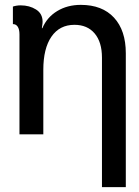

<svg xmlns="http://www.w3.org/2000/svg" viewBox="-20 -552 570 789"><path d="M60 0V-411Q60 -431 53 -442Q46 -453 33 -453V-525Q48 -530 65 -530Q101 -530 128 -513Q155 -496 155 -463Q155 -455 154 -451L152 -436H154Q173 -481 215 -506.5Q257 -532 312 -532Q400 -532 448.5 -479.5Q497 -427 497 -333V217H399V-315Q399 -379 369 -414.5Q339 -450 286 -450Q225 -450 191.5 -401.5Q158 -353 158 -265V0Z"/></svg>

Font: Non Bureau
Style: Regular
Weight: 400
Designer: Jona Saucedo
Foundry: Non Foundry
Version: Version 1.000; ttfautohint (v1.8.4)